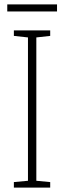

<svg xmlns="http://www.w3.org/2000/svg" viewBox="-20 -852 291 872"><path d="M239 -832H13V-800H239ZM208 0V-25L145 -31V-682L208 -689V-714H43V-689L107 -682V-31L43 -25V0Z"/></svg>

Font: Noto Sans Devanagari UI Condensed ExtraLight
Style: Regular
Weight: 200
Width: 3
Designer: Jelle Bosma - Monotype Design Team
Foundry: Monotype Imaging Inc.
Version: Version 2.004